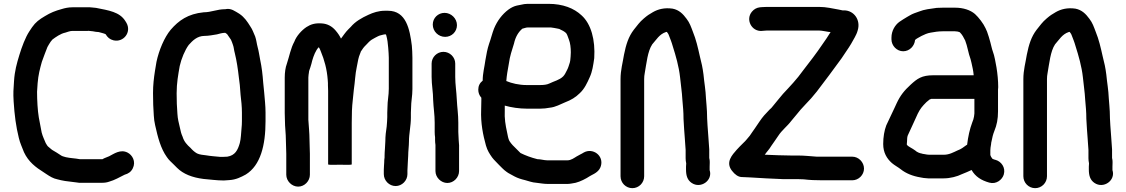

<svg xmlns="http://www.w3.org/2000/svg" viewBox="-20 -771 5866 1000"><path d="M638 -653 633 -661C603.5 -709.3 545.4 -716.9 480 -730L460 -732C450.7 -733.3 441 -733.7 431 -733H357C336.8 -733 318.7 -729.1 302 -724C267.2 -714.5 243.4 -704.9 214 -687C184.9 -669.9 165.4 -655.6 147 -629L133 -608C112.2 -576.8 93.6 -526.4 81 -485C67.3 -440 56.4 -402 53 -348C50.1 -305 48.3 -288.2 51 -243C55.6 -171.4 63.1 -112.6 78 -53C84.2 -25.2 96.6 -1 105 22C128.4 71.8 165 99.9 210 128L222 136C238.6 147.1 258.2 159.3 279 163C303.9 170.1 332 174.1 361 177L377 179C386.3 181 397 181.7 409 181H512C526 181 538.3 179 549 175C576.3 167.5 603.2 151.9 627 140C627.7 139.3 628.3 139 629 139C649 133.3 662.4 124.1 671.5 106C689.3 70.3 669.4 36.2 644 23.5C606.7 4.9 573.2 30.4 548 43C537.6 48.2 523.6 51.6 514 58H395C388.3 56.7 382 55.7 376 55L358 53C336.4 50.6 307.7 47 294 36C281.1 26.6 270.3 21.3 257 13C248.7 8.9 242.6 1.7 235 -4C226.8 -9.4 223.2 -17.4 218 -26C211.3 -43.4 202.4 -59.6 197 -81C191.5 -108.7 187.4 -130.5 182 -160C176 -195.8 173 -250.4 173 -293C173.7 -305.7 174.7 -320.7 176 -338C179.6 -381.7 187.7 -412.1 198 -449C204.2 -468.7 220.9 -509.2 227 -526L235 -540C241.8 -550.7 245.7 -557.7 253 -565C270.1 -577.8 295.7 -596.1 320 -601C329.9 -603.8 344.3 -610 357 -610H437C439.7 -610.7 442.3 -610.7 445 -610L464 -608C473.5 -606.1 484.5 -604 494 -604C504.9 -600.4 519.5 -598.2 530 -593C539.7 -576.8 551.5 -565.7 571 -561C622.9 -548.5 667.2 -603.6 638 -653Z M1041 -707C958.9 -698.8 910.9 -664.4 869 -616C835.9 -576.3 808 -509.8 795 -449L787 -401C781.4 -364.7 777 -328.8 777 -286C777 -265.3 777.3 -245 778 -225C780.7 -186.2 780 -151 788 -119C802.3 -54.6 817 2.2 849 47C859.8 63.2 871.9 72.9 885 86L902 103C934.7 135.7 982 153.7 1040 161C1076.3 163.8 1107.5 169 1146 169C1156 168.3 1165.3 167.7 1174 167C1209.2 165 1235.4 151.4 1260 138C1337.2 90.5 1363 -15 1363 -140V-185C1363 -219 1358.6 -257 1356 -289L1351 -339C1347.7 -383 1343.5 -419.8 1335 -460C1330.4 -483.1 1328 -503.4 1322 -525C1316.6 -544.9 1315.5 -562.7 1309 -581C1300.2 -600.3 1295.2 -617.3 1284 -633C1267.7 -659.1 1253.6 -680.8 1227 -699C1204.7 -711.8 1183.5 -730.3 1153 -723H1151C1111.4 -723 1079.8 -707 1041 -707ZM1153 -600C1155.3 -598.4 1160.6 -595.4 1163 -593C1170.5 -582.5 1175.8 -573.6 1183 -564C1187 -556 1189.7 -547 1193 -538C1198.3 -524.7 1198.4 -509.5 1203 -494C1212.7 -455.1 1219.2 -410.9 1224 -368L1229 -328L1233 -277C1236.5 -248.9 1240 -215.2 1240 -185V-140C1240 -127.3 1239.3 -115 1238 -103C1235.7 -78.7 1234.9 -48 1229 -26C1218.4 11.2 1204.5 38.3 1164 45C1157.3 45 1150 45.3 1142 46H1126C1104.8 43.9 1075.5 41.9 1054 38C1039.1 36.3 1018.9 34.5 1006 28C992.2 20.1 982.3 10.6 972 -1C954.3 -16.7 938.8 -33 931 -59C923.8 -75.2 921.7 -83.8 917 -106C911.1 -131.8 905.6 -150.1 904 -179C901.2 -210.6 900 -249.5 900 -285C900 -338.9 908 -381.1 916 -427C924.4 -464.9 943.3 -510.7 963 -537C981.8 -557.9 1006.3 -584 1045 -584C1067.1 -584 1089.8 -588.9 1110 -592C1122 -595.3 1138.4 -600 1151 -600Z M1469 -40C1469 -19.9 1471 10.3 1471 30V139C1471 172 1500 201 1533 201C1566 201 1594 172 1594 139V30C1594 8.9 1592 -19.8 1592 -43C1592 -78.4 1587.9 -114.1 1586 -147V-367C1586 -375.4 1588 -387.1 1589 -394C1589 -402.4 1593.6 -410.3 1596 -419L1602 -439L1606 -455C1613.1 -479.7 1624.2 -509.2 1640 -525C1642 -523 1643 -521.7 1643 -521C1645.7 -516.3 1648.3 -510.3 1651 -503C1669.1 -459.5 1682.9 -411.2 1687 -354C1687 -348.7 1687.3 -343.3 1688 -338V-327C1688.7 -317.7 1689 -308 1689 -298V85C1689 87.7 1709.3 88.3 1750 87C1791.3 88.3 1812 87.7 1812 85V-131C1812 -152.3 1812.3 -173.3 1813 -194C1814.3 -234 1820.3 -268.4 1823 -305C1828.8 -342.6 1830.2 -387 1838 -421C1842.8 -441.2 1843.8 -456.9 1850 -477L1859 -501V-502C1863 -507.3 1867.3 -513.7 1872 -521C1880.2 -532 1893.4 -542.7 1901 -552C1910.6 -561.6 1920.4 -567.7 1933 -574C1941.7 -577.9 1951.9 -585 1962 -587L1978 -591C1980 -591.7 1982 -592 1984 -592H1990C1991.3 -589.3 1992 -587.3 1992 -586C1997.3 -567.3 2000.4 -544.7 2002 -522L2004 -494C2004.7 -486 2005 -478 2005 -470V-309C2005 -273.1 1998 -247.3 1998 -211C1997.3 -201 1997 -192 1997 -184V-161C1997 -153.7 1996.7 -146 1996 -138L1994 -112C1990.2 -89.3 1987 -60.6 1987 -36C1987 -17.2 1983 18.9 1983 40V49C1981.7 57 1981 66 1981 76C1981 81.3 1980.7 86.7 1980 92C1980 100 1979.7 107 1979 113V136C1979 169.3 2007 198 2040.5 198C2074 198 2102 169.3 2102 136V117C2102 104.3 2104 89.9 2104 76C2104 63 2106 53.1 2106 40C2106 16.6 2110 -11.3 2110 -34C2110 -75.7 2120 -115 2120 -158V-184C2120 -191.3 2120.3 -199.3 2121 -208C2121 -243.7 2128 -270.3 2128 -307V-470C2128 -481.3 2127.7 -492.7 2127 -504L2125 -533C2114.3 -618.8 2095.6 -715 2001 -715H1984C1952 -715 1923 -705.2 1899 -694C1863.4 -677.8 1830.7 -659.1 1807 -631L1794 -618C1780.1 -604.1 1767.4 -585.2 1756 -570C1748.4 -585.2 1741.6 -595.9 1728 -612C1708.7 -634.7 1685 -647 1657 -649C1620.7 -651.8 1598 -644.2 1576 -630C1551.1 -613.4 1523.5 -583 1513 -554C1494.2 -520.1 1487.1 -478.2 1474 -439C1466.6 -419.9 1463 -392.3 1463 -367V-182C1463 -170 1463.3 -157.3 1464 -144C1464 -108.3 1469 -76 1469 -40Z M2228 -440V-370C2228 -328.7 2236 -290.5 2236 -250C2237.8 -207.7 2244 -174.8 2244 -132V-84C2244 -74 2244.7 -64.7 2246 -56V-42C2246 -33.3 2246.7 -24.7 2248 -16V120C2248 153 2277 182 2310 182C2343 182 2371 153 2371 120V-4C2372 -16.9 2369 -29.5 2369 -42C2369 -54.9 2367 -70.8 2367 -84V-132C2367 -176.8 2361.1 -210.6 2359 -255C2357.5 -292.7 2351 -331.7 2351 -370V-440C2351 -473.3 2323 -501 2289.5 -501C2256 -501 2228 -473.3 2228 -440ZM2234 -643C2234 -607.8 2263.1 -579 2298.5 -579C2332.5 -579 2360 -605.8 2360 -640C2360 -674.8 2329.8 -704 2295.5 -704C2261.5 -704 2234 -677.2 2234 -643Z M2779 58C2747.2 50.1 2716.6 38.8 2691 26L2650 -15C2642.7 -22.3 2639.3 -28.2 2633 -37C2627.1 -48.7 2624.5 -63.7 2621 -82C2612.9 -119.3 2606.8 -152.7 2609 -197V-221C2643.1 -211.3 2684.4 -205 2726 -205H2792C2810.4 -205 2827.3 -206.9 2843 -210C2873.6 -212.8 2898.9 -228.4 2923 -238C2954.2 -249.7 2978.5 -264.5 3000 -286C3024.5 -308.8 3037.9 -338.3 3052 -370C3065.1 -398.9 3069.6 -430.4 3075 -468C3081 -563.4 3058.8 -646.2 3009 -691C2969.3 -728.3 2911.8 -751 2836 -751H2729C2717 -751 2704.7 -749.3 2692 -746L2672 -742C2657.3 -738.7 2642.7 -731.7 2628 -721C2595.7 -696.8 2569.6 -662.5 2553 -622C2543.9 -599.2 2536.1 -566.2 2527 -542C2518.6 -516.7 2513.1 -487.7 2508 -457C2503.4 -421.6 2494 -389.8 2494 -351C2478.7 -339 2471 -323.3 2471 -304C2471 -288 2476.3 -274 2487 -262V-249C2486.3 -231 2486 -214.3 2486 -199C2483.1 -128.9 2495.8 -67.8 2511 -13C2518.8 13.8 2530 30.4 2543 49C2552.9 62.6 2567.6 75.1 2579 88L2596 105C2603.3 112.3 2610.3 118.3 2617 123C2628.8 132.7 2646.1 139.3 2660 148C2675.7 156.4 2694.5 162.5 2714 167C2734.3 172.1 2750.2 179.5 2774 181C2794.1 183.2 2811.6 187 2833 187H2936C2949.7 187 2965.6 182.8 2978 181C3002.7 174.8 3031.9 159.7 3051 147C3053.7 145 3056 143.7 3058 143C3080.9 131.5 3101.7 120 3109.5 94C3125.8 39.5 3067.8 -2.5 3021 23C3009.3 30.8 2995.5 36 2983 44C2971.4 51 2954.2 64 2936 64H2830C2813.9 64 2796 58 2779 58ZM2729 -628H2849C2856.3 -626.7 2862 -625.8 2866 -625.5C2875.1 -624.7 2884.7 -621.2 2894 -620L2895 -619L2913 -610C2917.7 -607.3 2922.3 -604 2927 -600C2928.3 -598 2929.7 -596.3 2931 -595C2935.7 -587.2 2940 -572 2943 -565C2950.2 -547.1 2953 -522.2 2953 -498C2953 -483.9 2951.2 -468.1 2950 -456L2948 -446C2943 -431 2940 -418.3 2933 -405.5C2926.6 -393.8 2922.4 -382.4 2913 -373C2894.1 -354.1 2865.4 -348.2 2841 -336C2828.5 -329.7 2810.5 -328 2792 -328H2723C2683.6 -328 2644.7 -337.1 2617 -349C2618.3 -365 2620 -379.3 2622 -392L2630 -438C2635.8 -480.7 2645.7 -506.9 2657 -544C2664.5 -577.8 2679 -603.6 2701 -622H2702C2710.3 -623.7 2719.7 -628 2729 -628Z M3335 147V-359C3335 -369.7 3336 -380 3338 -390C3347.5 -442.1 3352.7 -503.5 3377 -540C3398.2 -563.5 3414 -592.7 3448 -604C3449.3 -604 3451 -604.3 3453 -605C3456.6 -599.6 3460.8 -595.6 3463 -589C3470.4 -569.8 3477.7 -552.7 3484 -530C3499.6 -480.9 3515.8 -425.2 3522 -369C3525.7 -328.6 3531.9 -293.4 3534 -252C3537.2 -214 3540 -190.3 3540 -152C3541.7 -116.5 3544.5 -79.1 3547 -47C3547 -37.2 3549 -28 3549 -18C3549.7 -10 3550.3 -0.7 3551 10V53C3551 61.7 3552 70.7 3554 80C3553.3 85.3 3553 91 3553 97V112C3553 145 3560.9 167 3582 181.5C3629.5 214.3 3693.8 168.5 3676 115V97C3676 82.7 3677.9 70.4 3675 56C3674.3 55.3 3674 54.3 3674 53V7C3671.6 -38.5 3667.6 -73.5 3665 -118L3663 -154C3663 -168 3662.7 -180.3 3662 -191L3660 -221C3658.7 -231 3657.7 -243.3 3657 -258C3655.3 -303.4 3648 -339.4 3644 -383C3639.6 -418.2 3633.9 -443.8 3625 -478C3615.1 -522.7 3605 -566.3 3589 -605C3579 -631.5 3572.1 -652.3 3556 -673C3537.4 -698.3 3517 -719.4 3483 -726C3440.7 -732 3407.6 -723.2 3381 -708C3360.3 -695.9 3353.2 -691.7 3333.5 -675C3309.6 -654.7 3300 -639.2 3281 -616C3253.4 -579.9 3240.6 -539 3230 -486C3223.5 -444.9 3212 -406.1 3212 -359V147C3212 181.1 3239.5 209 3273.5 209C3307.5 209 3335 181.1 3335 147Z M4480 107C4480 74 4452 45 4419 45H4234C4201.9 42.9 4169.8 39 4137 39H4101C4054.9 39 4015.4 36.6 3969 35H3963C3975.1 17.6 3985.7 8.2 3997 -11C4009.3 -29.4 4019.3 -41.9 4033 -63C4052.5 -93.4 4080.2 -113.2 4101 -141L4126 -171C4134 -181 4142 -190.7 4150 -200L4174 -226C4193.3 -245.3 4216.6 -271.6 4234 -294C4274.9 -347.4 4323.4 -412.2 4363 -467C4378.8 -492.1 4398.4 -517.8 4413 -543C4425 -565.6 4440.5 -587.5 4447 -612C4464.3 -666.8 4427.5 -717 4376 -717H4368C4362.7 -718.3 4356.3 -719.7 4349 -721C4314.8 -726.7 4284.8 -735 4246 -735H3974C3968 -735 3960 -734.7 3950 -734L3938 -733C3921.3 -731 3907.5 -723.5 3896.5 -710.5C3861.4 -669 3895 -605.8 3948 -610L3960 -611C3966.7 -611.7 3971.3 -612 3974 -612H4246C4251.3 -612 4255.7 -611.7 4259 -611C4270.3 -608.5 4284 -607.8 4295 -605C4298.3 -605 4302 -604.7 4306 -604C4292.7 -581.9 4276.5 -558.5 4262 -538C4234 -496 4193 -442.9 4162 -403C4131 -359.1 4093.9 -320.5 4058 -282C4041.4 -263 4022 -237.9 4006 -219C4000.7 -211.7 3994.7 -205.3 3988 -200C3979.3 -190.7 3970 -180.7 3960 -170C3944.2 -152.2 3926 -123 3912 -103C3902.1 -90.4 3894.2 -76.2 3885 -64C3874.8 -52.7 3864.5 -37.9 3852 -27L3833 -8C3827.7 -2.7 3822.3 3 3817 9C3793.5 35.9 3757.6 73.6 3792 118C3808 138.7 3824.3 149.7 3841 151C3848.3 151 3856 151.3 3864 152C3870.7 152 3878 152.3 3886 153C3939.4 156.8 4003.2 159.6 4059 162H4137C4147 162 4156.7 162.3 4166 163C4196.1 166.8 4229.2 168 4263 168H4419C4452 168 4480 140 4480 107Z M5138 36V12C5138.7 7.3 5139 2.7 5139 -2C5140.3 -8 5141.3 -14.3 5142 -21C5142 -25 5142.7 -29.3 5144 -34C5148.1 -54.7 5151.6 -70.6 5159 -89C5171.7 -119.9 5178 -150.4 5178 -191V-304C5178 -308 5178.3 -312.3 5179 -317C5179 -350.7 5175.4 -387.6 5170 -420C5165.2 -446.3 5159.8 -480.1 5151 -503C5145.9 -516.5 5142.3 -535.9 5138 -551L5130 -579C5126.7 -589.7 5123.7 -598.7 5121 -606L5113 -624C5101.9 -648.5 5077.2 -680.6 5058 -698C5034.2 -718.6 4997.5 -731 4954 -731H4891C4881 -731 4870.3 -730.7 4859 -730C4824.8 -725.1 4794.2 -722.2 4767 -711C4749.2 -704.5 4733.6 -700 4719 -691L4705 -683C4694.1 -677.1 4674.5 -664 4664 -657C4641.9 -640.7 4623 -611 4623 -575V-566C4623 -533 4651 -504 4684 -504C4717.6 -504 4743.4 -531.8 4746 -563C4750.4 -567.4 4758.2 -572.1 4762 -574L4780 -584C4792.4 -590.2 4810.4 -598.6 4827 -601C4845.7 -604.4 4866.6 -608 4889 -608H4954C4957.3 -608 4960.7 -607.7 4964 -607C4969.5 -607 4974.7 -604.1 4979 -603C4992.2 -589.8 4999 -576 5007 -560C5018.7 -530.8 5023.6 -492.6 5035 -463L5040 -443C5044.8 -420.8 5048.9 -404.8 5051 -382V-379H4841C4780.8 -379 4757.5 -361.6 4723 -330C4689.5 -299.4 4669.1 -273.9 4650 -233L4638 -207C4623.7 -178.4 4610 -146.1 4596 -118C4585.9 -91.7 4580 -57.1 4580 -21C4580 24.1 4599 54.9 4625 78C4638.8 90 4658.3 100 4672 111C4698.4 132.1 4733.6 146.3 4774 153L4791 156C4798.3 156.7 4806 157.3 4814 158H4895C4929.4 158 4965.5 148.3 4990 136C5005.7 129.7 5025.7 121.6 5039 115L5040 114C5060 148.9 5090.3 168.1 5132 180C5168.7 190.7 5200.1 164.9 5208 138C5218.9 100.8 5193.9 69.8 5166 62C5160.7 60.5 5155.8 59.4 5151 57H5150C5145 52 5139.7 43 5138 36ZM5055 -256V-180L5053 -164C5051.2 -153.2 5048.5 -144.1 5044 -134C5030.4 -97.8 5022.3 -59.7 5017 -17L5013 -15L4992 0C4984.1 4.7 4977 9.3 4966 13C4945.3 22.5 4924 35 4895 35H4820C4816 35 4812 34.7 4808 34L4791 31C4787.7 31 4784.7 30.3 4782 29C4769.8 27.3 4754.9 20.9 4747 13C4739.7 7.7 4730.7 2 4720 -4C4713.6 -8 4706.1 -11.9 4703 -18V-21C4703 -24.3 4703.3 -28.3 4704 -33C4704 -45.2 4704.9 -62.3 4710 -70C4722 -98.1 4738.2 -128.7 4750 -157L4760 -179C4773.2 -205.4 4783.3 -217.3 4805 -239C4812.3 -245 4818 -249.7 4822 -253L4828 -255C4828.7 -255.7 4829.3 -256 4830 -256Z M5433 147V-359C5433 -369.7 5434 -380 5436 -390C5445.5 -442.1 5450.7 -503.5 5475 -540C5496.2 -563.5 5512 -592.7 5546 -604C5547.3 -604 5549 -604.3 5551 -605C5554.6 -599.6 5558.8 -595.6 5561 -589C5568.4 -569.8 5575.7 -552.7 5582 -530C5597.6 -480.9 5613.8 -425.2 5620 -369C5623.7 -328.6 5629.9 -293.4 5632 -252C5635.2 -214 5638 -190.3 5638 -152C5639.7 -116.5 5642.5 -79.1 5645 -47C5645 -37.2 5647 -28 5647 -18C5647.7 -10 5648.3 -0.7 5649 10V53C5649 61.7 5650 70.7 5652 80C5651.3 85.3 5651 91 5651 97V112C5651 145 5658.9 167 5680 181.5C5727.5 214.3 5791.8 168.5 5774 115V97C5774 82.7 5775.9 70.4 5773 56C5772.3 55.3 5772 54.3 5772 53V7C5769.6 -38.5 5765.6 -73.5 5763 -118L5761 -154C5761 -168 5760.7 -180.3 5760 -191L5758 -221C5756.7 -231 5755.7 -243.3 5755 -258C5753.3 -303.4 5746 -339.4 5742 -383C5737.6 -418.2 5731.9 -443.8 5723 -478C5713.1 -522.7 5703 -566.3 5687 -605C5677 -631.5 5670.1 -652.3 5654 -673C5635.4 -698.3 5615 -719.4 5581 -726C5538.7 -732 5505.6 -723.2 5479 -708C5458.3 -695.9 5451.2 -691.7 5431.5 -675C5407.6 -654.7 5398 -639.2 5379 -616C5351.4 -579.9 5338.6 -539 5328 -486C5321.5 -444.9 5310 -406.1 5310 -359V147C5310 181.1 5337.5 209 5371.5 209C5405.5 209 5433 181.1 5433 147Z"/></svg>

Font: Smoothie
Style: Regular
Weight: 400
Foundry: Cannot Into Space Fonts
Version: Version 0.8